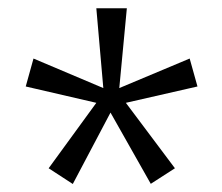

<svg xmlns="http://www.w3.org/2000/svg" viewBox="-20 -740 544 470"><path d="M158.2 -289.6 99.1 -328.1 215.8 -488.3 43 -528.3 62 -596.7 232.9 -524.4 215.8 -719.7H290.5L272 -524.4L444.3 -596.7L463.4 -528.3L288.1 -488.3L408.2 -328.1L349.1 -290L250.5 -464.4Z"/></svg>

Font: Comme Light
Style: Regular
Weight: 300
Version: Version 1.000;gftools[0.9.27]